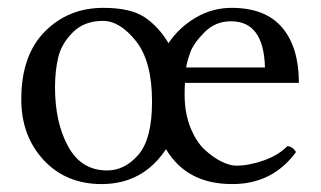

<svg xmlns="http://www.w3.org/2000/svg" viewBox="-20 -459 818 489"><path d="M409.2 -349.1Q436 -389.2 478.5 -414.1Q521 -439 569.8 -439Q655.8 -439 698.5 -388.9Q741.2 -338.9 741.2 -248H451.2Q450.2 -239.3 450.2 -217.8Q450.2 -170.9 465.1 -134Q480 -97.2 502 -77.1Q523.9 -57.1 544.9 -47.1Q565.9 -37.1 582 -37.1Q614.3 -37.1 652.1 -50.5Q689.9 -64 711.9 -86.9Q725.1 -85.9 733.9 -71.8Q673.8 10.3 570.8 9.8Q455.6 9.8 402.8 -79.1Q343.8 9.8 238.8 9.8Q147.9 9.8 91.1 -51.5Q34.2 -112.8 34.2 -206.1Q34.2 -317.9 94 -378.4Q153.8 -439 243.2 -439Q312 -439 347.7 -415.5Q383.3 -392.1 409.2 -349.1ZM120.1 -236.8Q120.1 -147 153.6 -85.9Q187 -24.9 252.9 -24.9Q297.9 -24.9 332.5 -64.9Q367.2 -105 367.2 -200.2Q367.2 -303.2 326.2 -354.5Q285.2 -405.8 242.2 -405.8Q194.3 -405.8 165.3 -376.5Q136.2 -347.2 128.2 -312.5Q120.1 -277.8 120.1 -236.8ZM654.8 -287.1Q651.9 -405.3 567.9 -404.8Q528.8 -404.8 501 -377Q473.1 -349.1 464.6 -325.4Q456.1 -301.8 454.1 -287.1Z"/></svg>

Font: Linux Libertine
Style: Regular
Weight: 400
Designer: Philipp H. Poll
Foundry: Philipp H. Poll
Version: Version 5.3.0 ; ttfautohint (v0.9)